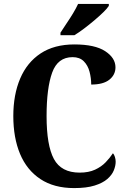

<svg xmlns="http://www.w3.org/2000/svg" viewBox="-20 -951 648 981"><path d="M359 10Q256 10 186.5 -36Q117 -82 82.5 -164.5Q48 -247 48 -358Q48 -467 83 -549.5Q118 -632 187.5 -678Q257 -724 360 -724Q465 -724 517.5 -689.5Q570 -655 570 -607Q570 -569 539 -544Q508 -519 446 -519Q446 -552 437.5 -584.5Q429 -617 408 -638Q387 -659 351 -659Q275 -659 246.5 -580Q218 -501 218 -358Q218 -208 255.5 -138.5Q293 -69 387 -69Q433 -69 465.5 -84Q498 -99 520 -122Q542 -145 557 -168Q563 -162 567 -149.5Q571 -137 571 -125Q571 -104 561.5 -80.5Q552 -57 528.5 -36.5Q505 -16 463.5 -3Q422 10 359 10ZM289 -784Q302 -805 319.5 -830.5Q337 -856 353 -882.5Q369 -909 379 -931H536V-921Q528 -908 508 -888.5Q488 -869 462 -847Q436 -825 409.5 -805Q383 -785 360 -771H289Z"/></svg>

Font: Noto Serif Thai Condensed ExtraBold
Style: Regular
Weight: 800
Width: 3
Designer: Monotype Design Team
Foundry: Monotype Imaging Inc.
Version: Version 2.002; ttfautohint (v1.8.4.7-5d5b)